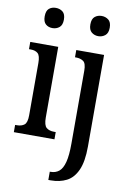

<svg xmlns="http://www.w3.org/2000/svg" viewBox="-106 -820 747 1122"><g transform="rotate(10 268.0 -259.0)"><path d="M132 -638Q108 -638 92 -652Q76 -666 76 -698Q76 -731 92 -744.5Q108 -758 132 -758Q156 -758 173 -744.5Q190 -731 190 -698Q190 -666 173 -652Q156 -638 132 -638ZM16 0V-43H26Q54 -43 70.5 -56Q87 -69 87 -113V-423Q87 -466 72 -479.5Q57 -493 30 -493H19V-536H185V-117Q185 -71 201.5 -57Q218 -43 247 -43H257V0ZM404 -638Q381 -638 364 -652Q347 -666 347 -698Q347 -731 364 -744.5Q381 -758 404 -758Q427 -758 444.5 -744.5Q462 -731 462 -698Q462 -666 444.5 -652Q427 -638 404 -638ZM263 240V191H268Q297 191 317.5 174.5Q338 158 348.5 118Q359 78 359 8V-425Q359 -469 341.5 -481Q324 -493 298 -493H292V-536H457V8Q457 97 434 148Q411 199 370.5 219.5Q330 240 277 240Z"/></g></svg>

Font: Noto Serif Myanmar ExtraCondensed Medium
Style: Regular
Weight: 500
Width: 2
Designer: Ben Mitchell and the Monotype Design Team
Foundry: Monotype Imaging Inc.
Version: Version 2.106; ttfautohint (v1.8.4.7-5d5b)